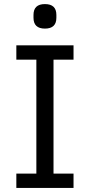

<svg xmlns="http://www.w3.org/2000/svg" viewBox="-20 -920 440 940"><path d="M144 -833V-847Q144 -900 200 -900Q256 -900 256 -847V-833Q256 -780 200 -780Q144 -780 144 -833ZM60 0V-70H158V-628H60V-698H340V-628H242V-70H340V0Z"/></svg>

Font: Anuphan
Style: Regular
Weight: 400
Designer: Mike Abbink, Paul van der Laan, Pieter van Rosmalen, Mint Tantisuwanna
Foundry: Bold Monday; Cadson Demak
Version: Version 3.002;hotconv 1.0.109;makeotfexe 2.5.65596